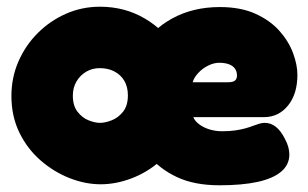

<svg xmlns="http://www.w3.org/2000/svg" viewBox="-20 -531 918 572"><path d="M280 18Q234 18 187 -0.5Q140 -19 100.5 -53.5Q61 -88 37.5 -136.5Q14 -185 14 -245Q14 -300 35 -348Q56 -396 92.5 -432.5Q129 -469 176.5 -490Q224 -511 278 -511Q352 -511 412 -475.5Q472 -440 508 -380Q544 -320 544 -246Q544 -183 520 -134Q496 -85 457 -51Q418 -17 371.5 0.5Q325 18 280 18ZM278 -165Q293 -165 312.5 -172.5Q332 -180 346.5 -198Q361 -216 361 -247Q361 -272 350.5 -290Q340 -308 321 -318Q302 -328 277 -328Q255 -328 237 -317.5Q219 -307 208 -288.5Q197 -270 197 -246Q197 -216 211 -198Q225 -180 244 -172.5Q263 -165 278 -165ZM634 21Q559 21 507 -3.5Q455 -28 423 -68Q391 -108 376 -154Q361 -200 361 -243Q361 -322 396 -382Q431 -442 493 -476Q555 -510 635 -510Q697 -510 741 -490Q785 -470 812.5 -439Q840 -408 853 -373Q866 -338 866 -308Q866 -251 838 -216.5Q810 -182 766 -182H556Q560 -171 573 -161Q586 -151 604 -145.5Q622 -140 642 -140Q664 -140 681 -142.5Q698 -145 710.5 -148.5Q723 -152 733.5 -156Q744 -160 752.5 -162.5Q761 -165 769 -165Q787 -165 802 -153Q817 -141 829 -117Q836 -104 839 -92.5Q842 -81 842 -71Q842 -40 817.5 -19.5Q793 1 747 11Q701 21 634 21ZM554 -286H660Q674 -286 680 -291Q686 -296 686 -306Q686 -318 680 -326.5Q674 -335 662 -339.5Q650 -344 633 -344Q617 -344 600 -335.5Q583 -327 570.5 -313.5Q558 -300 554 -286Z"/></svg>

Font: Fredoka Light
Style: Bold
Weight: 700
Version: Version 2.001